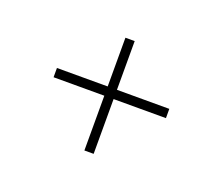

<svg xmlns="http://www.w3.org/2000/svg" viewBox="-62 -524 514 448"><g transform="rotate(20 195.0 -300.0)"><path d="M205 -160H182V-296H56V-319H182V-440H205V-319H335V-296H205Z"/></g></svg>

Font: Smooch Sans Light
Style: Regular
Weight: 300
Designer: Robert E. Leuschke
Foundry: Robert E. Leuschke
Version: Version 1.010; ttfautohint (v1.8.3)